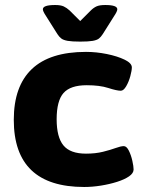

<svg xmlns="http://www.w3.org/2000/svg" viewBox="-20 -738 573 766"><path d="M316 8Q35 8 35 -260Q35 -394 107 -462.5Q179 -531 323 -531Q364 -531 406 -522.5Q448 -514 477 -500Q506 -486 506 -469Q506 -457 500 -434.5Q494 -412 483.5 -394Q473 -376 462 -376Q446 -376 412 -387Q378 -398 326 -398Q261 -398 233.5 -367Q206 -336 206 -262Q206 -191 233 -158Q260 -125 323 -125Q361 -125 391 -132.5Q421 -140 441.5 -147.5Q462 -155 474 -155Q485 -155 494 -137Q503 -119 508 -96.5Q513 -74 513 -62Q513 -47 495 -34.5Q477 -22 447 -12.5Q417 -3 382.5 2.5Q348 8 316 8ZM400 -718Q448 -718 448 -701Q448 -693 436 -675L390 -602Q383 -591 375 -584.5Q367 -578 350 -575Q333 -572 300 -572Q267 -572 250 -575Q233 -578 224.5 -584.5Q216 -591 209 -602L163 -675Q151 -693 151 -701Q151 -718 200 -718Q222 -718 234 -712.5Q246 -707 258 -696L300 -654L342 -696Q353 -707 365 -712.5Q377 -718 400 -718Z"/></svg>

Font: Asap Semi Expanded ExtraBold
Style: Regular
Weight: 800
Width: 6
Designer: Pablo Cosgaya
Foundry: Omnibus-Type
Version: Version 3.001; ttfautohint (v1.8.4.7-5d5b)